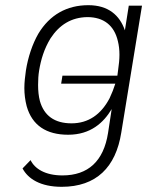

<svg xmlns="http://www.w3.org/2000/svg" viewBox="-20 -526 598 741"><path d="M477 -504 462 -409C442 -467 398 -506 321 -506C238 -506 172 -469 128 -396C105 -356 88 -305 80 -254C77 -232 74 -209 74 -186C74 -163 77 -139 83 -116C104 -42 159 -6 243 -6C330 -6 380 -53 411 -105L397 -13C380 96 320 151 221 151C154 151 114 125 98 92L67 124C88 164 136 195 218 195C352 195 427 119 448 -14L528 -504ZM256 -50C190 -50 150 -80 134 -136C129 -155 127 -176 127 -198C127 -217 128 -236 131 -254C138 -296 150 -337 175 -378C209 -430 255 -459 317 -460C380 -460 421 -428 435 -367C439 -351 441 -334 441 -315C441 -297 439 -277 436 -257L433 -234H221L216 -203H425C419 -184 412 -166 403 -147C370 -84 321 -50 256 -50Z"/></svg>

Font: Arthouse Owned Light
Style: Italic
Weight: 300
Italic angle: -10°
Designer: Jeremy Tribby
Foundry: Tribby Type
Version: Version 1.000;PS 001.000;hotconv 1.0.88;makeotf.lib2.5.64775